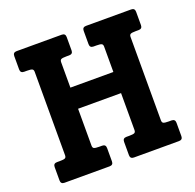

<svg xmlns="http://www.w3.org/2000/svg" viewBox="-122 -816 960 943"><g transform="rotate(-20 358.5 -344.0)"><path d="M314 -19Q314 0 294.9 0H59.1Q40 0 40 -19V-88.9Q40 -107.9 59.1 -107.9H74.2Q94.2 -107.9 101.1 -111.3Q107.9 -114.7 107.9 -126V-562Q107.9 -573.2 101.1 -576.7Q94.2 -580.1 74.2 -580.1H59.1Q40 -580.1 40 -599.1V-668.9Q40 -688 59.1 -688H294.9Q314 -688 314 -668.9V-599.1Q314 -580.1 294.9 -580.1H279.8Q258.8 -580.1 252.4 -576.4Q246.1 -572.8 246.1 -562V-429.2H470.7V-562Q470.7 -573.2 463.9 -576.7Q457 -580.1 437 -580.1H421.9Q402.8 -580.1 402.8 -599.1V-668.9Q402.8 -688 421.9 -688H657.7Q676.8 -688 676.8 -668.9V-599.1Q676.8 -580.1 657.7 -580.1H642.6Q621.6 -580.1 615.2 -576.4Q608.9 -572.8 608.9 -562V-126Q608.9 -114.7 615.7 -111.3Q622.6 -107.9 642.6 -107.9H657.7Q676.8 -107.9 676.8 -88.9V-19Q676.8 0 657.7 0H421.9Q402.8 0 402.8 -19V-88.9Q402.8 -107.9 421.9 -107.9H437Q457 -107.9 463.9 -111.3Q470.7 -114.7 470.7 -126V-318.8H246.1V-126Q246.1 -114.7 252.9 -111.3Q259.8 -107.9 279.8 -107.9H294.9Q314 -107.9 314 -88.9Z"/></g></svg>

Font: New Telegraph
Style: Bold
Weight: 700
Designer: Frank Baranowski
Foundry: Frank Baranowski
Version: Version 3.001